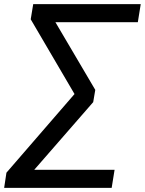

<svg xmlns="http://www.w3.org/2000/svg" viewBox="-46 -725 698 925"><path d="M-26 180 -15 107 313 -272 102 -632 114 -705H632L618 -618H221L413 -292L403 -233L119 93H506L492 180Z"/></svg>

Font: Nunito Sans SemiBold
Style: Italic
Weight: 600
Italic angle: -9°
Designer: Vernon Adams
Foundry: Vernon Adams
Version: Version 3.006; ttfautohint (v1.8.3)